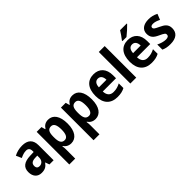

<svg xmlns="http://www.w3.org/2000/svg" viewBox="134 -1898 3270 3270"><g transform="rotate(-45 1769.5 -263.0)"><path d="M281 -557C209 -557 140 -539 85 -509L129 -410C178 -434 223 -449 268 -449C317 -449 344 -422 344 -364V-340L259 -337C112 -332 37 -278 37 -162C37 -55 96 10 191 10C272 10 313 -16 355 -74H358L384 0H485V-363C485 -493 413 -557 281 -557ZM293 -251 344 -253V-207C344 -138 301 -97 246 -97C207 -97 182 -117 182 -164C182 -217 212 -248 293 -251Z M906 -556C838 -556 796 -526 765 -475H758L738 -546H623V240H765V20C765 -3 763 -33 758 -64H765C794 -21 837 10 905 10C1019 10 1096 -91 1096 -273C1096 -457 1022 -556 906 -556ZM861 -441C923 -441 951 -385 951 -274C951 -165 922 -108 862 -108C790 -108 765 -162 765 -270V-290C766 -393 792 -441 861 -441Z M1490 -556C1422 -556 1380 -526 1349 -475H1342L1322 -546H1207V240H1349V20C1349 -3 1347 -33 1342 -64H1349C1378 -21 1421 10 1489 10C1603 10 1680 -91 1680 -273C1680 -457 1606 -556 1490 -556ZM1445 -441C1507 -441 1535 -385 1535 -274C1535 -165 1506 -108 1446 -108C1374 -108 1349 -162 1349 -270V-290C1350 -393 1376 -441 1445 -441Z M1999 -556C1853 -556 1763 -458 1763 -269C1763 -86 1859 10 2019 10C2093 10 2145 -2 2195 -29V-141C2139 -112 2091 -99 2030 -99C1951 -99 1908 -148 1905 -236H2224V-308C2224 -464 2139 -556 1999 -556ZM2000 -451C2061 -451 2090 -403 2091 -333H1908C1912 -415 1948 -451 2000 -451Z M2475 0V-760H2333V0Z M3012 -756V-766H2852C2826 -721 2782 -662 2749 -619V-606H2846C2895 -644 2978 -719 3012 -756ZM2823 -556C2677 -556 2587 -458 2587 -269C2587 -86 2683 10 2843 10C2917 10 2969 -2 3019 -29V-141C2963 -112 2915 -99 2854 -99C2775 -99 2732 -148 2729 -236H3048V-308C3048 -464 2963 -556 2823 -556ZM2824 -451C2885 -451 2914 -403 2915 -333H2732C2736 -415 2772 -451 2824 -451Z M3505 -161C3505 -254 3451 -292 3367 -331C3282 -370 3266 -383 3266 -409C3266 -434 3286 -448 3325 -448C3370 -448 3412 -431 3457 -409L3499 -513C3441 -543 3387 -556 3324 -556C3203 -556 3126 -502 3126 -403C3126 -315 3169 -274 3259 -233C3352 -191 3364 -176 3364 -149C3364 -119 3342 -100 3292 -100C3242 -100 3177 -120 3127 -146V-22C3177 1 3226 10 3293 10C3431 10 3505 -50 3505 -161Z"/></g></svg>

Font: Noto Sans Arabic UI SmCn
Style: Bold
Weight: 700
Width: 4
Designer: Monotype Design Team, Nadine Chahine and Nizar Qandah
Foundry: Monotype Imaging Inc.
Version: Version 2.010